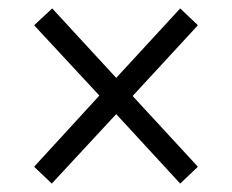

<svg xmlns="http://www.w3.org/2000/svg" viewBox="-20 -586 550 456"><path d="M103 -150 256 -315 408 -150 450 -190 295 -358 450 -526 408 -566 256 -401 104 -566 61 -526 216 -359 61 -190Z"/></svg>

Font: Noto Serif Ethiopic SmCn
Style: Regular
Weight: 400
Width: 4
Designer: Monotype Design Team
Foundry: Monotype Imaging Inc.
Version: Version 2.102